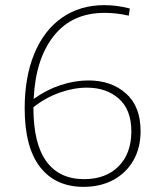

<svg xmlns="http://www.w3.org/2000/svg" viewBox="-20 -720 623 747"><path d="M527 -210Q527 -145 499 -96Q471 -47 421 -20Q371 7 305 7Q196 7 136 -70Q76 -147 76 -299Q76 -420 113.5 -511Q151 -602 221 -651Q291 -700 386 -700Q434 -700 485 -687L481 -659Q434 -670 387 -670Q260 -670 189 -580Q118 -490 111 -335Q161 -371 216 -389Q271 -407 324 -407Q413 -407 470 -356.5Q527 -306 527 -210ZM491 -209Q491 -293 442.5 -336Q394 -379 318 -379Q267 -379 212 -359.5Q157 -340 110 -303V-301Q110 -161 160.5 -92Q211 -23 307 -23Q392 -23 441.5 -73Q491 -123 491 -209Z"/></svg>

Font: Bitter Pro ExtraLight
Style: Regular
Weight: 275
Designer: Sol Matas, and Bitter project Authors
Foundry: Sol Matas
Version: Version 1.010